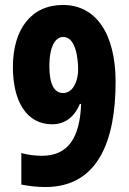

<svg xmlns="http://www.w3.org/2000/svg" viewBox="-20 -744 521 774"><path d="M446 -414C446 -609 366 -724 234 -724C105 -724 32 -625 32 -474C32 -334 88 -243 190 -243C241 -243 279 -271 302 -325H307C302 -189 255 -116 149 -116C120 -116 91 -120 66 -127V0C96 6 130 10 163 10C376 10 446 -178 446 -414ZM235 -595C287 -595 295 -503 295 -463C295 -424 278 -369 234 -369C198 -369 179 -406 179 -477C179 -557 203 -595 235 -595Z"/></svg>

Font: Noto Sans Arabic UI XCn XBd
Style: Regular
Weight: 800
Width: 2
Designer: Monotype Design Team, Nadine Chahine and Nizar Qandah
Foundry: Monotype Imaging Inc.
Version: Version 2.010